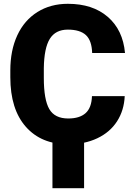

<svg xmlns="http://www.w3.org/2000/svg" viewBox="-20 -741 696 999"><path d="M628.9 -240.7Q625.5 -166.5 588.9 -109.6Q552.2 -52.7 486.1 -21.5Q419.9 9.8 335 9.8Q194.8 9.8 114.3 -81.5Q33.7 -172.9 33.7 -339.4V-374.5Q33.7 -479 70.1 -557.4Q106.4 -635.7 174.8 -678.5Q243.2 -721.2 333 -721.2Q462.4 -721.2 541 -653.1Q619.6 -585 630.4 -465.3H459.5Q457.5 -530.3 426.8 -558.6Q396 -586.9 333 -586.9Q269 -586.9 239.3 -539.1Q209.5 -491.2 208 -386.2V-335.9Q208 -222.2 236.6 -173.3Q265.1 -124.5 335 -124.5Q394 -124.5 425.3 -152.3Q456.5 -180.2 458.5 -240.7ZM417.5 238.3H252.9V-44.4H417.5Z"/></svg>

Font: Roboto Black
Style: Regular
Weight: 900
Designer: Google
Version: Version 2.134; 2016